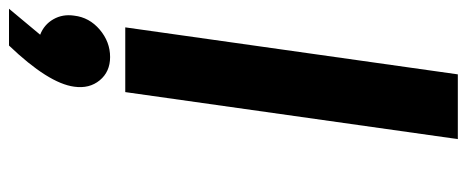

<svg xmlns="http://www.w3.org/2000/svg" viewBox="-360 -460 1052 433"><g transform="rotate(90 166.5 -244.0)"><path d="M12.2 0 118.2 -750H264.2L158.2 0ZM28.8 191.9Q5.9 183.1 -6.1 162.1Q-18.1 141.1 -14.2 115.2Q-10.3 81.1 17.3 57.6Q44.9 34.2 79.1 34.2Q112.3 34.2 131.6 57.6Q150.9 81.1 146 115.2Q138.2 173.3 53.2 262.2H-29.8Z"/></g></svg>

Font: Oakes Grotesk
Style: Bold Italic
Weight: 700
Designer: Samuel Oakes
Foundry: Samuel Oakes
Version: Version 1.0 | wf-rip DC20170320